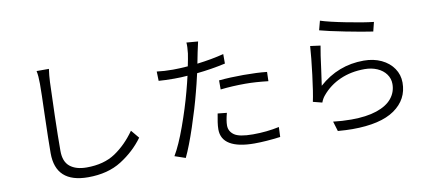

<svg xmlns="http://www.w3.org/2000/svg" viewBox="-73 -1069 3147 1395"><g transform="rotate(-10 1500.0 -372.0)"><path d="M326 -682Q322 -584 318 -433Q314 -282 314 -175Q314 -96 358.5 -60Q403 -24 482 -24Q609 -24 693.5 -80.5Q778 -137 844 -231L894 -171Q828 -80 727 -16Q626 48 480 48Q241 48 241 -171Q241 -263 247 -465Q252 -610 252 -682Q252 -741 244 -777H335Q328 -729 326 -682Z M1719 -488Q1821 -488 1892 -480L1890 -412Q1795 -423 1722 -423Q1625 -423 1538 -413V-480Q1621 -488 1719 -488ZM1538 -147Q1538 -104 1575 -77.5Q1612 -51 1713 -51Q1815 -51 1907 -71L1904 2Q1796 16 1712 16Q1594 16 1532.5 -20.5Q1471 -57 1471 -130Q1471 -154 1475.5 -184Q1480 -214 1486 -245L1553 -238Q1538 -183 1538 -147ZM1332 -620Q1344 -677 1349 -712Q1355 -764 1352 -792L1437 -785Q1434 -775 1420 -708L1404 -627Q1511 -640 1601 -663V-593Q1498 -570 1390 -559Q1371 -475 1357 -424Q1328 -311 1283.5 -177.5Q1239 -44 1202 33L1123 6Q1166 -66 1212.5 -195Q1259 -324 1290 -441Q1307 -504 1318 -553Q1271 -549 1220 -549Q1154 -549 1105 -553L1103 -622Q1157 -615 1222 -615Q1267 -615 1332 -620Z M2720 -703 2703 -635Q2632 -645 2503 -670.5Q2374 -696 2317 -712L2335 -780Q2396 -760 2523.5 -735Q2651 -710 2720 -703ZM2282 -425 2266 -312Q2408 -439 2597 -439Q2670 -439 2727 -412Q2784 -385 2816 -338Q2848 -291 2848 -233Q2848 -109 2743.5 -36Q2639 37 2431 37Q2387 37 2324 32L2302 -41Q2366 -33 2436 -33Q2547 -33 2623 -58.5Q2699 -84 2736.5 -130Q2774 -176 2774 -236Q2774 -276 2750.5 -308.5Q2727 -341 2685.5 -359Q2644 -377 2593 -377Q2493 -377 2412.5 -341.5Q2332 -306 2277 -240Q2259 -219 2249 -191L2182 -208Q2196 -272 2212 -401.5Q2228 -531 2233 -611L2308 -601Q2297 -544 2282 -425Z"/></g></svg>

Font: Sinter Normal
Style: Regular
Weight: 350
Foundry: Adobe & rsms
Version: Version 1.000